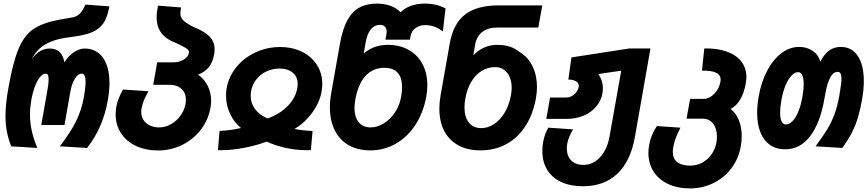

<svg xmlns="http://www.w3.org/2000/svg" viewBox="-20 -820 4840 1070"><path d="M10.5 -173.5Q10.5 -240.5 27 -331Q52 -473 83.2 -547.5Q114.5 -622 164.5 -656.8Q214.5 -691.5 304 -709L386 -723.5Q411 -728.5 427 -746.2Q443 -764 456 -794.5L590 -784.5Q581.5 -748 576.8 -733.2Q572 -718.5 563.5 -702Q544.5 -668 509.2 -648.5Q474 -629 414.5 -619.5L340 -608.5Q279 -599 233.2 -573Q187.5 -547 157.5 -492.5Q182 -523.5 205.8 -536.5Q229.5 -549.5 258 -549.5Q325 -549.5 339 -473Q362.5 -510 392.8 -529.8Q423 -549.5 452.5 -549.5Q495 -549.5 526 -527Q557 -504.5 573.5 -461.2Q590 -418 590 -357.5Q590 -314.5 581 -262.5Q568 -187.5 540.2 -122Q512.5 -56.5 465.5 4.5L313.5 -4.5Q375.5 -85.5 405.2 -147Q435 -208.5 447.5 -279Q457 -333.5 457 -363.5Q457 -409.5 436 -409.5Q414 -409.5 396.8 -380.8Q379.5 -352 372 -309L339.5 -123.5H210L244.5 -319Q251 -355 251 -377Q251 -393 247.2 -401.2Q243.5 -409.5 235 -409.5Q219 -409.5 203.5 -391.2Q188 -373 175 -339Q162 -305 154 -259.5Q147 -219 147 -180.5Q147 -137.5 156.8 -92.2Q166.5 -47 188 4.5L42.5 -4.5Q26.5 -45 18.5 -86Q10.5 -127 10.5 -173.5Z M624.5 -182.5Q624.5 -204.5 628 -224Q632 -246 639.8 -267.2Q647.5 -288.5 665.5 -321L807.5 -311.5Q791 -283 782 -261Q773 -239 769 -216Q767 -206.5 767 -196.5Q767 -170.5 780.2 -150.8Q793.5 -131 816 -120.5Q838.5 -110 865.5 -110Q901 -110 932.8 -127.8Q964.5 -145.5 986 -175.5Q1007.5 -205.5 1014 -241.5Q1016 -251.5 1016 -263.5Q1016 -302 991.2 -324.8Q966.5 -347.5 925 -347.5H834L856 -472.5H945Q977.5 -472.5 1003 -487.2Q1028.5 -502 1033 -525.5Q1034 -534.5 1029 -541.2Q1024 -548 1013.2 -554Q1002.5 -560 978.5 -572L964 -579Q906 -600.5 879.5 -635.8Q853 -671 853 -723.5Q853 -753.5 860.5 -788.5L989 -778.5Q985 -753.5 985 -745.5Q985 -725 999 -709.2Q1013 -693.5 1053 -672.5Q1094.5 -655 1120.5 -638.5Q1146.5 -622 1161.2 -599.5Q1176 -577 1176 -545.5Q1176 -534 1173.5 -517.5Q1166 -474 1144 -446.2Q1122 -418.5 1084 -404Q1119 -379 1137.8 -341Q1156.5 -303 1156.5 -258Q1156.5 -238 1153 -220Q1141 -151.5 1099.2 -97.2Q1057.5 -43 995.2 -12.2Q933 18.5 861 18.5Q791 18.5 737.2 -7Q683.5 -32.5 654 -78.2Q624.5 -124 624.5 -182.5Z M1323.5 -106.5Q1285.5 -136.5 1262.5 -185.2Q1239.5 -234 1239.5 -288Q1239.5 -309.5 1243 -328.5Q1255 -394.5 1298.2 -447Q1341.5 -499.5 1405.5 -528.8Q1469.5 -558 1541 -558Q1609 -558 1662.5 -531.8Q1716 -505.5 1746 -458.8Q1776 -412 1776 -352Q1776 -333 1772 -309Q1761.5 -249 1719.5 -191.5Q1677.5 -134 1621 -101.5Q1666.5 -92.5 1722 -90L1712.5 16.5L1692.5 17Q1627 17 1569 3.5Q1511 -10 1466 -31Q1413 -10.5 1343.8 3.2Q1274.5 17 1211 17L1194.5 16.5L1203.5 -90.5Q1260.5 -92.5 1323.5 -106.5ZM1377 -285.5Q1377 -245 1401.2 -212.2Q1425.5 -179.5 1471 -160Q1537 -182.5 1582 -227.8Q1627 -273 1637 -329.5Q1639 -339.5 1639 -351.5Q1639 -392.5 1611.2 -415.2Q1583.5 -438 1538 -438Q1499.5 -438 1465.5 -422.2Q1431.5 -406.5 1408.5 -377.5Q1385.5 -348.5 1379 -310Q1377 -298.5 1377 -285.5Z M1818.5 -221Q1818.5 -260.5 1825.5 -299L1874 -573.5Q1888.5 -656.5 1915.2 -706Q1942 -755.5 1982.5 -777.8Q2023 -800 2080.5 -800Q2124 -800 2158.2 -786.8Q2192.5 -773.5 2212.5 -751.5Q2234.5 -774.5 2269.2 -787.2Q2304 -800 2347 -800Q2412 -800 2463 -773L2448 -645Q2420 -666 2396.2 -673Q2372.5 -680 2349.5 -680Q2317.5 -680 2295.2 -663.2Q2273 -646.5 2268.5 -621L2264.5 -599H2128L2133.5 -629.5Q2135 -636.5 2135 -643Q2135 -660 2125.8 -670.8Q2116.5 -681.5 2097.5 -681.5Q2066.5 -681.5 2046.2 -656Q2026 -630.5 2018 -584L2007 -523Q2039.5 -548.5 2071.5 -559.2Q2103.5 -570 2140.5 -570Q2207.5 -570 2257.5 -542Q2307.5 -514 2334.5 -463Q2361.5 -412 2361.5 -345.5Q2361.5 -313.5 2356 -284Q2340.5 -195 2296.5 -126.5Q2252.5 -58 2187.2 -20Q2122 18 2043.5 18Q1973 18 1922.2 -11.5Q1871.5 -41 1845 -94.8Q1818.5 -148.5 1818.5 -221ZM2215.5 -281Q2220.5 -309 2220.5 -335Q2220.5 -388 2195.8 -415Q2171 -442 2122 -442Q2058 -442 2016.5 -396.5Q1975 -351 1959.5 -261Q1955.5 -237 1955.5 -218.5Q1955.5 -168 1979 -139Q2002.5 -110 2044.5 -110Q2083 -110 2119.5 -132.8Q2156 -155.5 2181.8 -194.8Q2207.5 -234 2215.5 -281Z M2428.5 -214.5Q2428.5 -248.5 2435.5 -289.5L2486.5 -578Q2506 -688.5 2572 -739.2Q2638 -790 2759 -790H3002L2980 -666.5H2751.5Q2699.5 -666.5 2668 -642.2Q2636.5 -618 2628.5 -573.5L2617.5 -512Q2674.5 -570 2752 -570Q2792.5 -570 2823 -559.5Q2853.5 -549 2878.5 -528Q2923.5 -501 2948 -450.2Q2972.5 -399.5 2972.5 -335Q2972.5 -307.5 2967 -274.5Q2951 -183.5 2908.5 -117.8Q2866 -52 2802 -17Q2738 18 2657.5 18Q2585.5 18 2534 -10.2Q2482.5 -38.5 2455.5 -90.8Q2428.5 -143 2428.5 -214.5ZM2827.5 -289Q2831.5 -312 2831.5 -330Q2831.5 -364.5 2820.2 -390.8Q2809 -417 2788.2 -431.5Q2767.5 -446 2740 -446Q2698 -446 2663.5 -424.5Q2629 -403 2605.8 -363.2Q2582.5 -323.5 2573 -269.5Q2568.5 -244 2568.5 -221.5Q2568.5 -168 2593 -137Q2617.5 -106 2662 -106Q2700 -106 2734.5 -129.2Q2769 -152.5 2793.5 -194.2Q2818 -236 2827.5 -289Z M3002.5 21.5Q3002.5 -2.5 3007 -29.5Q3016 -76 3036 -108.5L3173.5 -99Q3146.5 -52.5 3141.5 -20.5Q3139 -8 3139 7.5Q3139 50 3163.8 74.5Q3188.5 99 3231.5 99Q3267.5 99 3297.5 79.2Q3327.5 59.5 3348.2 23.5Q3369 -12.5 3377 -60L3442 -426L3314.5 -407.5Q3340 -371 3340 -327.5Q3340 -315.5 3337.5 -300.5Q3330 -258.5 3302.5 -226Q3275 -193.5 3232.5 -175.5Q3190 -157.5 3139.5 -157.5H3024.5L3045.5 -276.5H3133.5Q3153 -276.5 3168.2 -285.5Q3183.5 -294.5 3193 -308Q3202.5 -321.5 3205 -335.5Q3205.5 -337.5 3205.5 -341.5Q3205.5 -359 3188.5 -367.8Q3171.5 -376.5 3147.5 -376.5L3164.5 -500L3488 -550H3605L3518.5 -58Q3494.5 78.5 3420.5 148.2Q3346.5 218 3228.5 218Q3158.5 218 3107.5 194.2Q3056.5 170.5 3029.5 126.2Q3002.5 82 3002.5 21.5Z M3593.5 32Q3593.5 12.5 3597.5 -11.5Q3602.5 -39.5 3612.2 -64Q3622 -88.5 3640.5 -117.5L3772 -108.5Q3755.5 -75.5 3746 -50.8Q3736.5 -26 3732 -0.5Q3729.5 15.5 3729.5 25.5Q3729.5 64.5 3754.5 83.8Q3779.5 103 3827 103Q3862 103 3892.8 86.8Q3923.5 70.5 3944.5 41.2Q3965.5 12 3972.5 -26Q3975.5 -42.5 3975.5 -58.5Q3975.5 -102.5 3954.5 -130.5Q3933.5 -158.5 3896.5 -158.5H3806L3826 -269H3900Q3924 -269 3944.2 -283.2Q3964.5 -297.5 3977.8 -319.5Q3991 -341.5 3995 -364.5Q3996 -372.5 3996 -376Q3996 -402.5 3970.8 -414.8Q3945.5 -427 3892 -426.5L3905 -550Q3976 -551.5 4029 -533Q4082 -514.5 4110.8 -478Q4139.5 -441.5 4139.5 -390Q4139.5 -376.5 4136 -354.5Q4126.5 -302.5 4105.5 -266Q4084.5 -229.5 4051.5 -213Q4080 -192 4096.8 -152Q4113.5 -112 4113.5 -61Q4113.5 -32.5 4108.5 -5.5Q4096.5 64 4056.2 117.5Q4016 171 3955.5 200.5Q3895 230 3824.5 230Q3755.5 230 3703 205.2Q3650.5 180.5 3622 135.5Q3593.5 90.5 3593.5 32Z M4199.5 -191Q4199.5 -232.5 4208 -282.5Q4222 -362.5 4255 -425.2Q4288 -488 4334.2 -523.2Q4380.5 -558.5 4433 -558.5Q4477.5 -558.5 4509.2 -536.5Q4541 -514.5 4552 -476Q4592 -558.5 4665 -558.5Q4727 -558.5 4760.5 -508Q4794 -457.5 4794 -368.5Q4794 -321 4784.5 -267.5Q4774.5 -211 4762.2 -168.8Q4750 -126.5 4729 -84.2Q4708 -42 4673.5 4.5L4525 -4.5Q4567.5 -62 4590.5 -100Q4613.5 -138 4630 -181.8Q4646.5 -225.5 4657.5 -287L4659.5 -300.5Q4664.5 -329 4667 -347.8Q4669.5 -366.5 4669.5 -381Q4669.5 -419.5 4649 -419.5Q4623 -419.5 4606.5 -387.2Q4590 -355 4581 -305.5L4574 -267.5Q4550.5 -134 4495 -61Q4439.5 12 4355.5 12Q4306 12 4271 -12.5Q4236 -37 4217.8 -82.5Q4199.5 -128 4199.5 -191ZM4452 -281.5Q4459 -323.5 4459 -351Q4459 -383.5 4451 -400.8Q4443 -418 4428 -418Q4409.5 -418 4391.2 -399Q4373 -380 4358 -344.5Q4343 -309 4334.5 -261.5Q4327.5 -219.5 4327.5 -192.5Q4327.5 -160.5 4335.8 -143.5Q4344 -126.5 4359 -126.5Q4378.5 -126.5 4396.5 -144.8Q4414.5 -163 4429 -198Q4443.5 -233 4452 -281.5Z"/></svg>

Font: JuliaMono ExtraBoldItalic
Style: Regular
Weight: 800
Italic angle: -9°
Monospace: yes
Designer: cormullion
Foundry: corm
Version: Version 0.049; ttfautohint (v1.8.4)